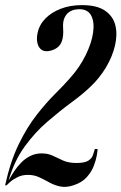

<svg xmlns="http://www.w3.org/2000/svg" viewBox="-39 -725 475 751"><path d="M161.8 -527.5Q179 -532.8 188.8 -542Q198.5 -551.2 202.8 -563.4Q207 -575.5 207.9 -588Q208.8 -600.5 208 -611.8Q206 -639 212.9 -654.5Q219.8 -670 231 -677.6Q242.2 -685.2 253.5 -687.1Q264.8 -689 271 -689Q305 -689 318 -663.5Q331 -638 325.1 -597.1Q319.2 -556.2 296 -509Q272.8 -461.8 234.5 -419Q211 -392 176.2 -357.5Q141.5 -323 103.8 -274.8Q66 -226.5 33.6 -159.5Q1.2 -92.5 -19 0H-13.5Q-10.2 -3.8 1 -13.6Q12.2 -23.5 29.9 -32.2Q47.5 -41 70.2 -41Q94.5 -41 114.8 -31.5Q135 -22 154.8 -11Q174.5 0 197.5 4.6Q220.5 9.2 249.2 -0.5Q281.5 -11 300.2 -31.9Q319 -52.8 327.9 -76.1Q336.8 -99.5 339.8 -118Q342.8 -136.5 342.8 -142.2H332Q328.8 -133.2 325.1 -120.1Q321.5 -107 307.4 -97.2Q293.2 -87.5 260.5 -87.5Q229 -87.5 207.8 -97.1Q186.5 -106.8 167.5 -115.9Q148.5 -125 123.5 -125Q99.5 -125 79.4 -114.9Q59.2 -104.8 43.8 -88.8Q28.2 -72.8 16.2 -54.6Q4.2 -36.5 -4.2 -21L-5.2 -19.8Q17 -96 57.5 -151.8Q98 -207.5 146.4 -249.1Q194.8 -290.8 240 -324Q285.2 -357.2 316.2 -387.2Q351.5 -420.8 376.1 -462.4Q400.8 -504 410.8 -546.8Q420.8 -589.5 412.4 -625.1Q404 -660.8 372.4 -682.9Q340.8 -705 281.8 -705Q235.5 -705 198.9 -690.9Q162.2 -676.8 138.4 -652.4Q114.5 -628 108 -595.8Q103.2 -574 107.5 -555.9Q111.8 -537.8 125.2 -529.2Q138.8 -520.8 161.8 -527.5Z"/></svg>

Font: Emberly Black
Style: Italic
Weight: 900
Italic angle: -12°
Designer: Rajesh Rajput
Foundry: Rajesh Rajput
Version: Version 1.000